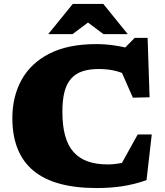

<svg xmlns="http://www.w3.org/2000/svg" viewBox="-20 -936 832 971"><path d="M524 -104.5Q558 -104.5 594.2 -111.8Q630.5 -119 666.5 -134.5L570.5 -65L676.5 -256H747.5L721 -25Q661.5 -4 600.8 5.5Q540 15 469 15Q361.5 15 281.5 -7Q201.5 -29 148.5 -73.2Q95.5 -117.5 69 -184Q42.5 -250.5 42.5 -339Q42.5 -447.5 89 -532Q135.5 -616.5 229.8 -664.8Q324 -713 467.5 -713Q512.5 -713 558.5 -706.2Q604.5 -699.5 654 -685.5L595 -677L661 -744.5H726.5L736.5 -444L652 -442L567.5 -634L659 -533.5Q616.5 -563 573.8 -575Q531 -587 480 -587Q432 -587 397.2 -575.5Q362.5 -564 339.8 -538.5Q317 -513 306.2 -471.8Q295.5 -430.5 295.5 -370.5Q295.5 -299 309.8 -248.5Q324 -198 352.8 -166.2Q381.5 -134.5 424.5 -119.5Q467.5 -104.5 524 -104.5ZM404.5 -837.5H445.5L347 -763.5H224L348 -916H502.5L626 -763.5H503Z"/></svg>

Font: Newsreader 9pt ExtraBold
Style: Regular
Weight: 800
Designer: Hugues Gentile
Foundry: Production Type
Version: Version 1.003